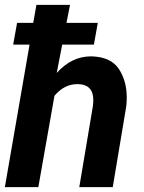

<svg xmlns="http://www.w3.org/2000/svg" viewBox="-22 -770 594 790"><path d="M380.4 -675.8H251.5L266.1 -750H127.9L114.7 -675.8H48.3L32.2 -586.4H99.6L-2 0H135.7L202.1 -376C229 -407.7 260.3 -423.8 295.4 -423.8C296.9 -423.8 298.3 -423.8 299.8 -423.8C337.4 -422.9 357.9 -404.8 361.3 -369.6C361.8 -365.7 361.8 -361.3 361.8 -356.9C361.8 -350.1 361.3 -342.3 360.4 -334.5L304.2 0H441.9L497.6 -333C499 -345.7 499.5 -357.9 499.5 -369.1C499.5 -415 488.3 -454.6 466.3 -487.3C444.3 -520 406.7 -536.6 354.5 -538.1C353.5 -538.1 353 -538.1 352.1 -538.1C299.3 -538.1 252 -515.1 211.4 -469.7L233.9 -586.4H364.3Z"/></svg>

Font: Roboto
Style: Bold Italic
Weight: 700
Italic angle: -12°
Designer: Google
Version: Version 2.137; 2017